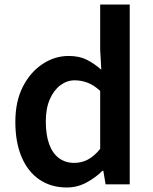

<svg xmlns="http://www.w3.org/2000/svg" viewBox="-20 -817 677 851"><path d="M276 14Q207 14 155.5 -20.5Q104 -55 76 -120.5Q48 -186 48 -277Q48 -368 81.5 -433Q115 -498 169 -533.5Q223 -569 284 -569Q331 -569 364 -552.5Q397 -536 429 -508L424 -597V-797H555V0H448L438 -60H434Q403 -29 362.5 -7.5Q322 14 276 14ZM309 -95Q341 -95 369 -109.5Q397 -124 424 -157V-414Q396 -440 368 -450.5Q340 -461 311 -461Q277 -461 248 -439.5Q219 -418 201 -377.5Q183 -337 183 -279Q183 -219 198 -178Q213 -137 241.5 -116Q270 -95 309 -95Z"/></svg>

Font: Noto Sans HK Thin SemiBold
Style: Regular
Weight: 600
Version: Version 2.004-H2;hotconv 1.0.118;makeotfexe 2.5.65603